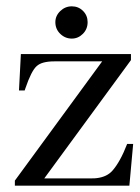

<svg xmlns="http://www.w3.org/2000/svg" viewBox="-20 -587 444 607"><path d="M207 -465Q186 -465 170.5 -480Q155 -495 155 -517Q155 -537 170.5 -552Q186 -567 207 -567Q228 -567 242.5 -552.5Q257 -538 257 -517Q257 -495 242 -480Q227 -465 207 -465ZM27 -16 303 -393H152Q112 -393 96 -378Q79 -363 60 -307L58 -301H40L46 -416H394V-397L120 -23H267Q282 -23 287 -24Q318 -28 335 -47Q360 -75 382 -132H401L389 0H27Z"/></svg>

Font: New Athena Unicode
Style: Regular
Weight: 400
Designer: J. Rusten 1997; rev. by R. Hancock 2001, 2002, rev. by D. Mastronarde 2002-2021
Foundry: GreekKeys New Athena Unicode
Version: Version 5.008